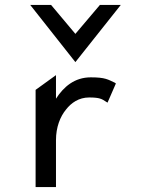

<svg xmlns="http://www.w3.org/2000/svg" viewBox="-20 -762 633 782"><path d="M448 -425C420 -438 409 -447 350 -447C283 -447 239 -408 208 -360V-456L125 -396V0H208V-191C208 -244 225 -287 249 -316C270 -343 301 -365 343 -365C386 -365 395 -359 413 -347L418 -344L452 -422ZM287 -509 472 -742H387L287 -624L188 -742H103Z"/></svg>

Font: Charger Monospace
Style: Regular
Weight: 400
Designer: Jasper
Foundry: Cannot Into Space Fonts
Version: Version 0.980